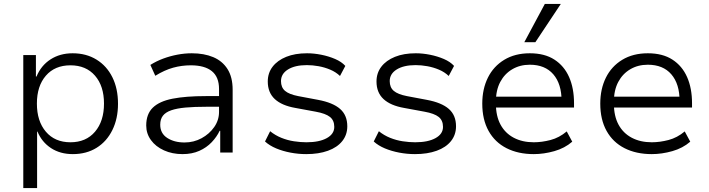

<svg xmlns="http://www.w3.org/2000/svg" viewBox="-20 -773 3593 973"><path d="M98 180V-494H162V-385H165Q188 -441 236 -472Q284 -503 348 -503Q417 -503 469 -471Q521 -439 549.5 -381.5Q578 -324 578 -247Q578 -172 549.5 -114Q521 -56 469.5 -24Q418 8 349 8Q285 8 238.5 -22.5Q192 -53 170 -106H168V180ZM337 -52Q416 -52 461.5 -105.5Q507 -159 507 -248Q507 -337 461.5 -389.5Q416 -442 337 -442Q258 -442 212.5 -389.5Q167 -337 167 -248Q167 -159 212.5 -105.5Q258 -52 337 -52Z M905 8Q853 8 811 -11Q769 -30 745 -63Q721 -96 721 -137Q721 -195 754.5 -227.5Q788 -260 855 -273Q922 -286 1023 -286H1103V-232H1027Q965 -232 920.5 -228Q876 -224 847.5 -214Q819 -204 805.5 -186.5Q792 -169 792 -141Q792 -97 827.5 -74Q863 -51 915 -51Q962 -51 1001.5 -72.5Q1041 -94 1065.5 -129Q1090 -164 1090 -206V-322Q1090 -383 1053.5 -412.5Q1017 -442 947 -442Q901 -442 857.5 -430Q814 -418 767 -389L742 -444Q772 -463 807 -476Q842 -489 879 -496Q916 -503 952 -503Q1014 -503 1060.5 -483.5Q1107 -464 1133 -423Q1159 -382 1159 -318V0H1096V-110H1093Q1079 -80 1053 -52.5Q1027 -25 990 -8.5Q953 8 905 8Z M1532 8Q1492 8 1452.5 0.5Q1413 -7 1379.5 -21Q1346 -35 1323 -56L1349 -108Q1375 -87 1406 -74.5Q1437 -62 1470 -57Q1503 -52 1533 -52Q1598 -52 1636 -73Q1674 -94 1674 -130Q1674 -163 1652 -180.5Q1630 -198 1580 -207L1477 -226Q1408 -238 1372.5 -271Q1337 -304 1337 -360Q1337 -403 1361.5 -435Q1386 -467 1430.5 -485Q1475 -503 1536 -503Q1571 -503 1608.5 -495.5Q1646 -488 1678.5 -474Q1711 -460 1730 -439L1703 -388Q1682 -408 1653.5 -420Q1625 -432 1594.5 -437.5Q1564 -443 1535 -443Q1475 -443 1439.5 -421Q1404 -399 1404 -362Q1404 -330 1424.5 -312.5Q1445 -295 1491 -286L1592 -267Q1667 -253 1703.5 -221Q1740 -189 1740 -133Q1740 -90 1714.5 -58Q1689 -26 1642 -9Q1595 8 1532 8Z M2083 8Q2043 8 2003.5 0.5Q1964 -7 1930.5 -21Q1897 -35 1874 -56L1900 -108Q1926 -87 1957 -74.5Q1988 -62 2021 -57Q2054 -52 2084 -52Q2149 -52 2187 -73Q2225 -94 2225 -130Q2225 -163 2203 -180.5Q2181 -198 2131 -207L2028 -226Q1959 -238 1923.5 -271Q1888 -304 1888 -360Q1888 -403 1912.5 -435Q1937 -467 1981.5 -485Q2026 -503 2087 -503Q2122 -503 2159.5 -495.5Q2197 -488 2229.5 -474Q2262 -460 2281 -439L2254 -388Q2233 -408 2204.5 -420Q2176 -432 2145.5 -437.5Q2115 -443 2086 -443Q2026 -443 1990.5 -421Q1955 -399 1955 -362Q1955 -330 1975.5 -312.5Q1996 -295 2042 -286L2143 -267Q2218 -253 2254.5 -221Q2291 -189 2291 -133Q2291 -90 2265.5 -58Q2240 -26 2193 -9Q2146 8 2083 8Z M2685 8Q2606 8 2547 -22Q2488 -52 2456 -109.5Q2424 -167 2424 -248Q2424 -322 2452.5 -379.5Q2481 -437 2535.5 -470Q2590 -503 2665 -503Q2740 -503 2789.5 -471Q2839 -439 2864 -382.5Q2889 -326 2889 -250V-228H2473V-283H2848L2826 -261Q2826 -348 2784 -396.5Q2742 -445 2665 -445Q2615 -445 2576 -422Q2537 -399 2515 -357.5Q2493 -316 2493 -257V-248Q2493 -185 2516.5 -141.5Q2540 -98 2583.5 -75Q2627 -52 2685 -52Q2726 -52 2770 -63.5Q2814 -75 2852 -107L2880 -55Q2842 -22 2789 -7Q2736 8 2685 8ZM2637 -559 2741 -753H2822L2693 -559Z M3283 8Q3204 8 3145 -22Q3086 -52 3054 -109.5Q3022 -167 3022 -248Q3022 -322 3050.5 -379.5Q3079 -437 3133.5 -470Q3188 -503 3263 -503Q3338 -503 3387.5 -471Q3437 -439 3462 -382.5Q3487 -326 3487 -250V-228H3071V-283H3446L3424 -261Q3424 -348 3382 -396.5Q3340 -445 3263 -445Q3213 -445 3174 -422Q3135 -399 3113 -357.5Q3091 -316 3091 -257V-248Q3091 -185 3114.5 -141.5Q3138 -98 3181.5 -75Q3225 -52 3283 -52Q3324 -52 3368 -63.5Q3412 -75 3450 -107L3478 -55Q3440 -22 3387 -7Q3334 8 3283 8Z"/></svg>

Font: Nunito Sans 7pt Light
Style: Regular
Weight: 300
Designer: Vernon Adams
Foundry: Vernon Adams
Version: Version 3.101;gftools[0.9.27]